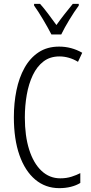

<svg xmlns="http://www.w3.org/2000/svg" viewBox="-20 -1033 471 997"><path d="M289 -740Q240 -740 206 -714Q172 -688 150.5 -643Q129 -598 119 -541Q109 -484 109 -423Q109 -327 131.5 -256Q154 -185 195.5 -146Q237 -107 293 -107Q325 -107 351.5 -115.5Q378 -124 397 -134V-83Q376 -70 348 -63Q320 -56 288 -56Q216 -56 163 -100.5Q110 -145 81 -227.5Q52 -310 52 -424Q52 -498 65.5 -564Q79 -630 107.5 -681Q136 -732 180.5 -761.5Q225 -791 287 -791Q351 -791 407 -759L385 -712Q362 -726 337.5 -733Q313 -740 289 -740ZM247 -854Q229 -889 203.5 -932Q178 -975 157 -1004V-1013H188Q207 -992 229.5 -962Q252 -932 273 -903Q295 -934 314 -958Q333 -982 358 -1013H389V-1004Q366 -973 340.5 -931Q315 -889 298 -854Z"/></svg>

Font: Noto Sans Malayalam UI ExtraCondensed Light
Style: Regular
Weight: 300
Width: 2
Designer: Jelle Bosma - Monotype Design Team
Foundry: Monotype Imaging Inc.
Version: Version 2.104; ttfautohint (v1.8.4.7-5d5b)